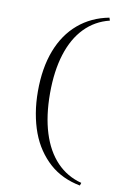

<svg xmlns="http://www.w3.org/2000/svg" viewBox="-98 -872 666 1015"><g transform="rotate(10 235.0 -364.5)"><path d="M405 86Q357 77 315.5 57.5Q274 38 240.5 8Q207 -22 180.5 -61Q154 -100 136.5 -147Q119 -194 109.5 -249.5Q100 -305 100 -367Q100 -492 136 -586Q172 -680 241 -738.5Q310 -797 405 -815L410 -800Q332 -781 277 -724.5Q222 -668 193.5 -577.5Q165 -487 165 -367Q165 -247 193.5 -155.5Q222 -64 277 -6.5Q332 51 410 71Z"/></g></svg>

Font: Kalnia Thin Light
Style: Regular
Weight: 300
Version: Version 1.105